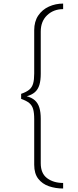

<svg xmlns="http://www.w3.org/2000/svg" viewBox="-20 -819 434 1072"><path d="M332.5 -768Q279 -768 243.2 -734Q207.5 -700 207.5 -643V-406.5Q207.5 -370.5 200 -345.2Q192.5 -320 175 -304.5Q157.5 -289 126 -280.5V-282.5Q157.5 -274.5 175 -258.5Q192.5 -242.5 200 -217.2Q207.5 -192 207.5 -156Q207.5 -127.5 207.5 -91.5Q207.5 -55.5 207.5 -18.5Q207.5 11.5 207.5 40.2Q207.5 69 207.5 92.5Q207.5 149.5 243.2 176Q279 202.5 332.5 202.5V233.5Q290 233.5 253 220.8Q216 208 193.5 179Q171 150 171 101Q171 76.5 171 47.2Q171 18 171 -13Q171 -51 171 -87.8Q171 -124.5 171 -153.5Q171 -189 165 -209.8Q159 -230.5 143.5 -243.5Q128 -256.5 98 -267V-295Q128 -305.5 143.5 -318.5Q159 -331.5 165 -352.8Q171 -374 171 -408.5V-650Q171 -699 193.5 -732.2Q216 -765.5 253 -782.2Q290 -799 332.5 -799Z"/></svg>

Font: Epilogue ExtraLight
Style: Regular
Weight: 250
Designer: Tyler Finck
Foundry: Etcetera Type Co
Version: Version 2.112